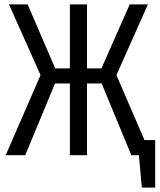

<svg xmlns="http://www.w3.org/2000/svg" viewBox="-20 -708 728 876"><path d="M639.2 -68.8H688V147.9H627L613.8 0H579.1L443.8 -327.1H377V0H298.8V-327.1H231L95.2 0H5.9L165 -365.2L21 -688H106L231.9 -396H298.8V-688H377V-396H442.9L571.8 -688H654.8L511.2 -365.2Z"/></svg>

Font: Fira Sans Compressed Book
Style: Regular
Weight: 350
Width: 1
Designer: Carrois Corporate & Edenspiekermann AG
Foundry: Carrois Corporate GbR & Edenspiekermann AG
Version: Version 4.203;PS 004.203;hotconv 1.0.88;makeotf.lib2.5.64775